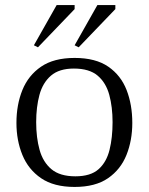

<svg xmlns="http://www.w3.org/2000/svg" viewBox="-20 -729 588 759"><path d="M275 10Q193 10 142.5 -24.5Q92 -59 68.5 -116.5Q45 -174 45 -243Q45 -315 68.5 -373Q92 -431 142.5 -465.5Q193 -500 275 -500Q358 -500 408 -465.5Q458 -431 480.5 -373Q503 -315 503 -243Q503 -174 480 -116.5Q457 -59 407 -24.5Q357 10 275 10ZM278 -32Q338 -32 369.5 -60Q401 -88 413 -136.5Q425 -185 425 -246Q425 -306 412 -354Q399 -402 366 -430Q333 -458 272 -458Q214 -458 181.5 -430Q149 -402 136 -354Q123 -306 123 -246Q123 -185 136.5 -136.5Q150 -88 183.5 -60Q217 -32 278 -32ZM291 -542 275 -550 365 -709H436V-693ZM130 -542 114 -550 204 -709H275V-693Z"/></svg>

Font: Manuale Light
Style: Regular
Weight: 300
Designer: Eduardo Tunni / Pablo Cosgaya
Foundry: Eduardo Tunni / Pablo Cosgaya
Version: Version 1.002